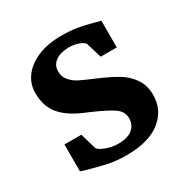

<svg xmlns="http://www.w3.org/2000/svg" viewBox="-137 -686 794 816"><g transform="rotate(-30 259.5 -278.5)"><path d="M156 -82Q164 -70 192.5 -59.5Q221 -49 250 -49Q297 -49 320.5 -68.5Q344 -88 344 -120Q344 -153 315 -173.5Q286 -194 217 -224L189 -236Q120 -265 86 -306Q52 -347 52 -412Q52 -457 79 -492.5Q106 -528 155 -548Q204 -568 268 -568Q315 -568 348.5 -562Q382 -556 419 -546Q439 -539 449 -538V-407H370L347 -483Q341 -493 320 -501Q299 -509 272 -509Q231 -509 206.5 -491.5Q182 -474 182 -443Q182 -415 199 -396.5Q216 -378 236 -368Q256 -358 310 -335Q364 -312 399.5 -291Q435 -270 458.5 -236.5Q482 -203 482 -155Q482 -81 424 -35Q366 11 257 11Q206 11 165.5 2Q125 -7 72 -22L50 -29V-161H133Z"/></g></svg>

Font: Koeln Type Serif
Style: Bold
Weight: 700
Designer: Eben Sorkin
Foundry: Eben Sorkin
Version: Version 2.002